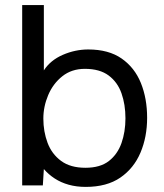

<svg xmlns="http://www.w3.org/2000/svg" viewBox="-20 -727 644 753"><path d="M316 6Q280 6 249.5 -2.5Q219 -11 194.5 -27Q170 -43 152 -64L148 0H67V-707H152V-451Q178 -491 226.5 -512Q275 -533 326 -533Q406 -533 457 -497.5Q508 -462 532.5 -401.5Q557 -341 557 -265Q557 -190 531 -128.5Q505 -67 452 -30.5Q399 6 316 6ZM315 -69Q373 -69 407 -95.5Q441 -122 456.5 -166Q472 -210 472 -263Q472 -317 456.5 -361Q441 -405 406 -431Q371 -457 313 -457Q261 -457 224.5 -428Q188 -399 169 -354Q150 -309 150 -262Q150 -211 166.5 -167Q183 -123 219.5 -96Q256 -69 315 -69Z"/></svg>

Font: Onest
Style: Regular
Weight: 400
Designer: Dmitri Voloshin, Andrey Kudryavtsev
Foundry: Dmitri Voloshin, Andrey Kudryavtsev
Version: Version 1.000;gftools[0.9.33]